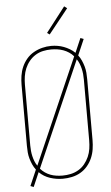

<svg xmlns="http://www.w3.org/2000/svg" viewBox="-64 -1003 629 1084"><g transform="rotate(-5 250.0 -460.5)"><path d="M82 40 64 33 103 -57Q92 -71 84.5 -88Q77 -105 72 -122.5Q67 -140 65.5 -158.5Q64 -177 64 -195V-540Q64 -566 68 -592Q72 -618 82.5 -642Q93 -666 110 -686Q127 -706 150 -719Q173 -732 198.5 -738.5Q224 -745 250 -745Q268 -745 286 -742Q304 -739 321 -732.5Q338 -726 354 -716.5Q370 -707 383 -694L418 -775L436 -768L397 -678Q408 -664 415.5 -647Q423 -630 428 -612.5Q433 -595 434.5 -576.5Q436 -558 436 -540V-195Q436 -169 432 -143Q428 -117 417.5 -93Q407 -69 390 -49Q373 -29 350.5 -16Q328 -3 302 2.5Q276 8 250 8Q214 8 178.5 -3.5Q143 -15 117 -41ZM113 -78 374 -675Q363 -688 348 -698Q333 -708 316.5 -714Q300 -720 282.5 -722.5Q265 -725 248 -725Q224 -725 201 -720Q178 -715 158 -702.5Q138 -690 123 -671.5Q108 -653 99 -631.5Q90 -610 86.5 -586.5Q83 -563 83 -540V-195Q83 -180 84.5 -164.5Q86 -149 89.5 -134Q93 -119 98.5 -105Q104 -91 113 -78ZM250 -10Q274 -10 297 -15Q320 -20 340.5 -32Q361 -44 376 -62.5Q391 -81 400.5 -102.5Q410 -124 413.5 -147.5Q417 -171 417 -195V-540Q417 -555 415.5 -570.5Q414 -586 410.5 -601Q407 -616 401.5 -630Q396 -644 387 -657L126 -60Q137 -47 151.5 -37Q166 -27 182 -21Q198 -15 215.5 -12.5Q233 -10 250 -10ZM247 -810 233 -820 342 -961 358 -949Z"/></g></svg>

Font: Zed Mono Thin
Style: Regular
Weight: 100
Monospace: yes
Designer: Belleve Invis
Foundry: Belleve Invis
Version: Version 1.0.0; ttfautohint (v1.8.4)